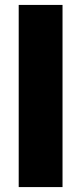

<svg xmlns="http://www.w3.org/2000/svg" viewBox="-20 -760 330 780"><path d="M234 -740V0H56V-740Z"/></svg>

Font: Pathway Extreme Condensed ExtraBold
Style: Regular
Weight: 800
Width: 3
Version: Version 1.001;gftools[0.9.26]